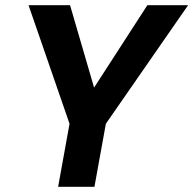

<svg xmlns="http://www.w3.org/2000/svg" viewBox="-20 -720 745 740"><path d="M204 0 248 -243 90 -700H250L348 -364L332 -366L548 -700H705L388 -243L344 0Z"/></svg>

Font: DM Sans 28pt ExtraBold
Style: Italic
Weight: 800
Italic angle: -10°
Version: Version 4.004;gftools[0.9.30]